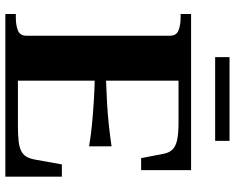

<svg xmlns="http://www.w3.org/2000/svg" viewBox="-102 -796 897 734"><g transform="rotate(90 347.0 -428.5)"><path d="M655 -216V0H33V-40H47Q76 -40 96 -48Q116 -56 116 -80V-630Q116 -654 95.5 -662Q75 -670 47 -670H33V-710H630V-519H584L568 -602Q564 -626 551 -639Q538 -652 513 -657Q488 -662 448 -662H288V-48H460Q494 -48 517.5 -50.5Q541 -53 555.5 -60Q570 -67 577.5 -79Q585 -91 589 -110L608 -216ZM267 -384Q322 -386 368.5 -388.5Q415 -391 456.5 -395.5Q498 -400 539 -406V-320Q498 -327 456.5 -331Q415 -335 368.5 -338Q322 -341 267 -342ZM198 -857H518V-802H198Z"/></g></svg>

Font: Roboto Serif 120pt Expanded SemiBold
Style: Regular
Weight: 600
Width: 7
Designer: Greg Gazdowicz
Foundry: Commercial Type
Version: Version 1.008